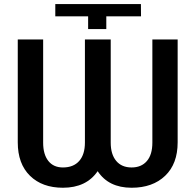

<svg xmlns="http://www.w3.org/2000/svg" viewBox="-20 -903 951 934"><path d="M844.2 -710.9V-210.4Q844.2 -106 783.4 -47.9Q722.7 10.3 620.1 10.3Q508.3 10.3 455.1 -70.3Q399.9 10.3 286.1 10.3Q185.1 10.3 125.7 -48.1Q66.4 -106.4 66.4 -210.4V-710.9H189.9V-209Q189.9 -151.9 215.1 -120.1Q240.2 -88.4 286.1 -88.4Q337.4 -88.4 365.2 -119.9Q393.1 -151.4 393.1 -209.5V-710.9H518.6V-209Q518.6 -152.3 545.2 -120.4Q571.8 -88.4 620.1 -88.4Q667.5 -88.4 694.3 -119.4Q721.2 -150.4 721.2 -209.5V-710.9ZM249 -823.7V-883.3H665.5L666 -823.7H497.1V-761.7H408.7V-823.7Z"/></svg>

Font: Roboto Medium
Style: Regular
Weight: 500
Designer: Google
Version: Version 2.134; 2016; ttfautohint (v1.6)